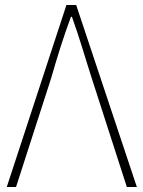

<svg xmlns="http://www.w3.org/2000/svg" viewBox="-20 -746 572 766"><path d="M7 0H44L184 -434C210 -524 231 -592 263 -679H267C299 -590 317 -524 346 -434L486 0H526L284 -726H245Z"/></svg>

Font: SSpoqa Han Sans Neo Thin
Style: Regular
Weight: 100
Designer: [Spoqa Han Sans Neo] Dong-huui Kim  Younghwa Kang  Yujin Lee  [Noto Sans] Ryoko NISHIZUKA  (kana & ideographs); Paul D. 
Foundry: Spoqa (http://www.spoqa-han-sans.com)
Version: Version 1.000